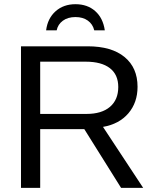

<svg xmlns="http://www.w3.org/2000/svg" viewBox="-20 -913 762 933"><path d="M175.3 -285.6V0H82V-688H405.8Q522 -688 585.2 -636Q648.4 -584 648.4 -491.2Q648.4 -414.6 603.8 -362.3Q559.1 -310.1 480.5 -296.4L675.8 0H568.4L389.6 -285.6ZM554.7 -490.2Q554.7 -550.3 513.9 -581.8Q473.1 -613.3 396.5 -613.3H175.3V-359.4H400.4Q474.1 -359.4 514.4 -393.8Q554.7 -428.2 554.7 -490.2ZM346.7 -892.6Q404.8 -892.6 442.6 -859.1Q480.5 -825.7 489.3 -765.6H438Q430.7 -795.9 406.7 -813Q382.8 -830.1 346.7 -830.1Q309.6 -830.1 285.4 -812.3Q261.2 -794.4 255.4 -765.6H204.1Q211.4 -823.7 250 -858.2Q288.6 -892.6 346.7 -892.6Z"/></svg>

Font: Arimo
Style: Regular
Weight: 400
Designer: Steve Matteson
Foundry: Monotype Imaging Inc.
Version: Version 1.33